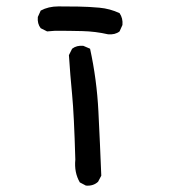

<svg xmlns="http://www.w3.org/2000/svg" viewBox="-20 -583 540 599"><path d="M248 -4 229 -14Q211 -45 215 -85Q211 -226 205 -287.5Q199 -349 195 -411L205 -431Q219 -442 240 -440L261 -431Q282 -335 287 -235.5Q292 -136 296 -35L286 -16Q271 -2 248 -4ZM317 -476Q278 -485 236.5 -486Q195 -487 152 -487L127 -485L107 -495Q96 -509 98 -530L107 -550Q131 -563 162 -563Q193 -563 225 -562.5Q257 -562 290 -559Q323 -556 353 -542Q364 -526 362 -505L353 -485Q339 -474 317 -476Z"/></svg>

Font: Kosefont JP
Style: Regular
Weight: 400
Designer: Nozomi Seto 瀬戸のぞみ
Version: Version 3.00;June 19, 2020